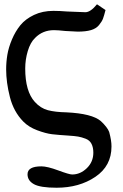

<svg xmlns="http://www.w3.org/2000/svg" viewBox="-20 -692 574 899"><path d="M8.8 -367.2Q8.8 -401.4 14.4 -435.3Q20 -469.2 35.9 -507.1Q51.8 -544.9 75.4 -574Q99.1 -603 139.2 -622.1Q179.2 -641.1 230 -641.1Q259.8 -641.1 293.9 -638.2Q375 -635.3 379.9 -634.8Q403.8 -634.8 434.1 -671.9L474.1 -645Q467.3 -618.2 462.2 -604.5Q457 -590.8 443.6 -574.5Q430.2 -558.1 406 -551Q381.8 -543.9 344.2 -543.9Q343.3 -543.9 286.1 -546.9Q250 -550.8 232.9 -550.8Q179.7 -550.8 144 -514.2Q122.1 -493.2 110.1 -453.1Q98.1 -413.1 98.1 -371.1Q98.1 -264.2 143.1 -214.8Q169.9 -185.1 204.3 -176Q238.8 -167 291 -166Q411.1 -160.2 452.1 -125Q482.9 -96.2 491.2 -74.2Q502.4 -33.2 502 -5.9Q502 85 426.5 136Q351.1 187 245.1 187Q168.9 187 138.9 170.4Q108.9 153.8 108.9 124Q108.9 86.9 173.8 86.9Q201.7 86.9 252.9 106Q304.2 125 317.9 125Q356 125 386.5 95.5Q417 65.9 417 22.9Q417 -2 408.4 -18.6Q399.9 -35.2 380.9 -42.5Q361.8 -49.8 345.9 -52.5Q330.1 -55.2 300.8 -57.1Q252.9 -60.1 223.9 -63.5Q194.8 -66.9 154.3 -82Q113.8 -97.2 88.9 -123Q43.9 -168.9 26.4 -237.5Q8.8 -306.2 8.8 -367.2Z"/></svg>

Font: Linux Libertine
Style: Bold
Weight: 700
Designer: Philipp H. Poll
Foundry: Philipp H. Poll
Version: Version 5.0.3